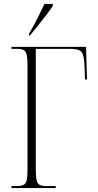

<svg xmlns="http://www.w3.org/2000/svg" viewBox="-20 -951 494 971"><path d="M38 0V-10H62Q87 -10 99 -16Q111 -22 115 -40Q119 -58 119 -95V-620Q119 -656 115 -674Q111 -692 99 -698Q87 -704 63 -704H38V-714H415L420 -549H410L407 -625Q405 -672 392.5 -688Q380 -704 336 -704H161V-95Q161 -59 165 -40.5Q169 -22 181 -16Q193 -10 218 -10H262V0ZM127 -781Q150 -820 169.5 -858.5Q189 -897 205 -931H247V-921Q236 -904 215.5 -877Q195 -850 172.5 -822Q150 -794 131 -771H127Z"/></svg>

Font: Noto Serif Display Condensed ExtraLight
Style: Regular
Weight: 200
Width: 3
Designer: Monotype Design Team
Foundry: Monotype Imaging Inc.
Version: Version 2.009